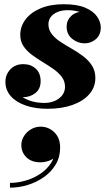

<svg xmlns="http://www.w3.org/2000/svg" viewBox="-20 -492 508 886"><path d="M199.5 10Q141.5 10 97.5 -5.5Q53.5 -21 29.2 -49Q5 -77 5 -114Q5 -148 27.8 -172Q50.5 -196 88 -196Q122.5 -196 145 -175Q167.5 -154 167.5 -118Q167.5 -81.5 143.2 -62.5Q119 -43.5 86.5 -43.5Q64.5 -43.5 46 -54Q27.5 -64.5 16.8 -80.8Q6 -97 6 -114H43Q43 -85 61.8 -63.2Q80.5 -41.5 112.8 -29.2Q145 -17 184.5 -17Q211 -17 232.5 -26.2Q254 -35.5 267 -52.2Q280 -69 280 -91.5Q280 -117.5 265 -137.2Q250 -157 226.5 -173.5Q203 -190 176.5 -206Q150 -222 126.5 -239.5Q103 -257 88.2 -279.2Q73.5 -301.5 73.5 -331Q73.5 -370 97.8 -402.2Q122 -434.5 167.2 -453.5Q212.5 -472.5 274 -472.5Q336.5 -472.5 374 -456.2Q411.5 -440 428.2 -415.2Q445 -390.5 445 -365.5Q445 -330.5 422.2 -311.2Q399.5 -292 371 -292Q339 -292 313.2 -312.8Q287.5 -333.5 287.5 -369Q287.5 -398 308.2 -418Q329 -438 363.5 -438Q395 -438 419.5 -418.2Q444 -398.5 444 -365.5H412Q412 -384.5 397.8 -402.8Q383.5 -421 357 -433Q330.5 -445 292.5 -445Q265 -445 245 -436.5Q225 -428 214.2 -413.5Q203.5 -399 203.5 -380Q203.5 -354.5 219 -334.8Q234.5 -315 259.2 -298.8Q284 -282.5 311.8 -266.8Q339.5 -251 364.2 -232.2Q389 -213.5 404.5 -189.2Q420 -165 420 -132Q420 -89.5 392.2 -57.5Q364.5 -25.5 314.8 -7.8Q265 10 199.5 10ZM26 374V352Q61 352 97.8 341.5Q134.5 331 166 310Q197.5 289 216.8 258.2Q236 227.5 235.5 187.5H256.5Q256.5 211 242.2 226.5Q228 242 207 249.5Q186 257 166.5 257Q125.5 257 102 234Q78.5 211 78.5 177Q78.5 155 90.8 135.8Q103 116.5 123.2 104.5Q143.5 92.5 167.5 92.5Q204 92.5 230.8 118.5Q257.5 144.5 257.5 189Q257.5 232.5 237.2 266.8Q217 301 183 325Q149 349 108.2 361.5Q67.5 374 26 374Z"/></svg>

Font: Bodoni Moda 9pt ExtraBold
Style: Italic
Weight: 800
Italic angle: -13°
Designer: Owen Earl
Foundry: indestructible type
Version: Version 2.004